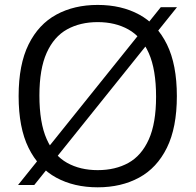

<svg xmlns="http://www.w3.org/2000/svg" viewBox="-20 -770 814 799"><path d="M122.5 0H55L649 -740H716.5ZM386.5 9.5Q288 9.5 214 -30.8Q140 -71 98.8 -154.8Q57.5 -238.5 57.5 -370Q57.5 -501.5 99 -585.2Q140.5 -669 214.5 -709.2Q288.5 -749.5 386.5 -749.5Q485.5 -749.5 559.5 -709.2Q633.5 -669 674.8 -585Q716 -501 716 -370Q716 -239 674.5 -155Q633 -71 558.8 -30.8Q484.5 9.5 386.5 9.5ZM386.5 -62Q460 -62 514.5 -92.2Q569 -122.5 599.2 -189.8Q629.5 -257 629.5 -367.5Q629.5 -480.5 599.2 -548.8Q569 -617 514.2 -647.5Q459.5 -678 386.5 -678Q314 -678 259.2 -647.8Q204.5 -617.5 174.2 -550.2Q144 -483 144 -372.5Q144 -259.5 174.2 -191.2Q204.5 -123 259 -92.5Q313.5 -62 386.5 -62Z"/></svg>

Font: Encode Sans SemiExpanded
Style: Regular
Weight: 400
Width: 6
Designer: Multiple Designers
Foundry: Impallari Type
Version: Version 3.002